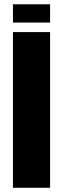

<svg xmlns="http://www.w3.org/2000/svg" viewBox="-20 -884 297 904"><path d="M41 0V-732.9H215.8V0ZM41 -777.8V-863.8H215.8V-777.8Z"/></svg>

Font: Anton
Style: Regular
Weight: 400
Foundry: vernon adams
Version: Version 1.000